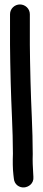

<svg xmlns="http://www.w3.org/2000/svg" viewBox="-20 -703 195 862"><path d="M25 -639V-502C25 -480.4 25.3 -454.6 26 -424.4L28 -334.4C30.4 -228.6 38 -118.6 38 -13.4C36.9 20.9 36.8 53 40.2 81.9L42 97.2C43.9 126.7 67.9 139.9 87.9 138.5C106.9 137.2 132.7 122.2 129.9 90.7L129 74.5C127.3 47.2 125.8 19.8 127 -11.5C127 -121.6 119.4 -230.5 117 -337.1L115 -426.1C114.3 -455.6 114 -480.9 114 -502V-639C114 -664.3 93 -683 69.5 -683C46 -683 25 -664.3 25 -639Z"/></svg>

Font: Just Breathe
Style: Bd
Weight: 400
Foundry: Cannot Into Space Fonts
Version: Version 0.72